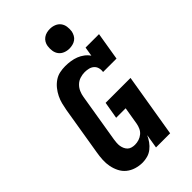

<svg xmlns="http://www.w3.org/2000/svg" viewBox="-286 -1067 1172 1172"><g transform="rotate(-45 300.0 -481.0)"><path d="M214 8Q185 8 157.5 -0.5Q130 -9 109 -26Q88 -43 75.5 -67.5Q63 -92 57.5 -119.5Q52 -147 53.5 -176Q55 -205 60 -234L112 -549Q116 -572 122 -595.5Q128 -619 139 -641.5Q150 -664 166 -684Q182 -704 203 -718.5Q224 -733 248 -738Q272 -743 296 -743Q319 -743 342 -739.5Q365 -736 385.5 -728Q406 -720 424 -706.5Q442 -693 454 -675L464 -735H580L550 -554H434Q437 -571 432.5 -587.5Q428 -604 416 -614.5Q404 -625 387.5 -629Q371 -633 354 -633Q334 -633 313.5 -626.5Q293 -620 277.5 -605Q262 -590 253.5 -570.5Q245 -551 242 -531L190 -216Q188 -203 187 -189.5Q186 -176 188 -163Q190 -150 195.5 -138Q201 -126 210 -117.5Q219 -109 232 -105.5Q245 -102 258 -102Q276 -102 293 -107.5Q310 -113 324 -124.5Q338 -136 345.5 -152.5Q353 -169 356 -186L375 -300H293L312 -410H527L459 0H337L352 -91Q343 -71 329.5 -52Q316 -33 297.5 -18.5Q279 -4 257 2Q235 8 214 8ZM390 -800Q370 -800 351.5 -807.5Q333 -815 321.5 -830Q310 -845 307 -865Q304 -885 307 -906Q309 -920 316.5 -933Q324 -946 336 -954.5Q348 -963 362 -966.5Q376 -970 390 -970Q411 -970 429.5 -962.5Q448 -955 459.5 -940Q471 -925 474 -905Q477 -885 474 -864Q471 -850 464 -837Q457 -824 445 -815.5Q433 -807 418.5 -803.5Q404 -800 390 -800Z"/></g></svg>

Font: Iosevka Curly Slab XBdEx
Style: Italic
Weight: 800
Width: 7
Italic angle: -9°
Monospace: yes
Designer: Belleve Invis
Foundry: Belleve Invis
Version: Version 11.1.0; ttfautohint (v1.8.3)